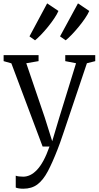

<svg xmlns="http://www.w3.org/2000/svg" viewBox="-20 -870 588 1140"><path d="M118 250.5Q103.5 250.5 91.5 248.5Q79.5 246.5 73.5 243.5V173Q79.5 176 92.5 177.5Q105.5 179 118 179Q138.5 179 158.8 169.5Q179 160 199 139.2Q219 118.5 237.8 84Q256.5 49.5 274 0H233L47.5 -494L1.5 -507V-542.5H209V-507L136 -494.5L246 -171.5L290 -31.5L332 -172L431.5 -494.5L367.5 -507V-542.5H545.5V-507L496 -494.5Q463.5 -398 437.8 -321.5Q412 -245 392.5 -187Q373 -129 359.2 -88Q345.5 -47 336.2 -21.2Q327 4.5 322 16.5Q291.5 95 264 147Q236.5 199 202.5 224.8Q168.5 250.5 118 250.5ZM369.5 -631 336.5 -654 443 -850 510 -805Q502 -786 485 -761Q468 -736 447 -710.5Q426 -685 405.8 -664Q385.5 -643 370.5 -631ZM187.5 -631 155 -654 260 -850 327 -805Q319 -786 302.2 -761Q285.5 -736 264.8 -710.5Q244 -685 223.8 -664Q203.5 -643 188.5 -631Z"/></svg>

Font: Merriweather 48pt Light
Style: Regular
Weight: 300
Version: Version 2.100